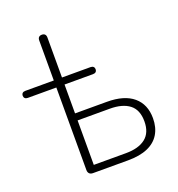

<svg xmlns="http://www.w3.org/2000/svg" viewBox="-132 -818 859 925"><g transform="rotate(-20 297.5 -355.5)"><path d="M188 0Q176 0 169.5 -6.5Q163 -13 163 -25V-448H17Q7 -448 2 -453Q-3 -458 -3 -466Q-3 -474 2 -479Q7 -484 17 -484H163V-689Q163 -700 168.5 -705.5Q174 -711 184 -711Q194 -711 199.5 -705.5Q205 -700 205 -689V-484H351Q361 -484 366 -479Q371 -474 371 -466Q371 -458 366 -453Q361 -448 351 -448H205V-300H368Q457 -300 503.5 -260.5Q550 -221 550 -150Q550 -103 529.5 -69Q509 -35 468.5 -17.5Q428 0 368 0ZM205 -36H370Q435 -36 470.5 -64Q506 -92 506 -150Q506 -209 470.5 -236.5Q435 -264 370 -264H205Z"/></g></svg>

Font: Nunito ExtraLight
Style: Regular
Weight: 200
Designer: Vernon Adams
Foundry: Vernon Adams
Version: Version 3.602;April 4, 2023;FontCreator 14.0.0.2856 64-bit